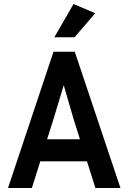

<svg xmlns="http://www.w3.org/2000/svg" viewBox="-20 -938 641 958"><path d="M456 0 414 -133H181L139 0H20L247 -680H353L581 0ZM246 -341 215 -243H379L348 -341L298 -513ZM352 -752H251L347 -918L455 -872Z"/></svg>

Font: Inria Sans
Style: Bold
Weight: 700
Designer: Black Foundry Team
Foundry: Black Foundry
Version: Version 1.2; ttfautohint (v1.8.3)